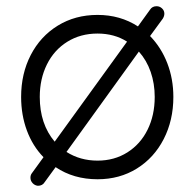

<svg xmlns="http://www.w3.org/2000/svg" viewBox="-20 -564 619 618"><path d="M463 -448Q499 -411 518.5 -360.5Q538 -310 538 -252Q538 -177 507 -116.5Q476 -56 420.5 -21.5Q365 13 294 13Q217 13 159 -26L124 22Q117 34 102 34Q92 33 85 25.5Q78 18 78 8Q78 -1 83 -7L120 -58Q85 -94 66.5 -144Q48 -194 48 -252Q48 -327 79 -387Q110 -447 166 -481.5Q222 -516 294 -516Q367 -516 424 -479L463 -533Q470 -544 484 -544Q494 -544 501.5 -537Q509 -530 509 -520Q509 -512 504 -504ZM156 -108 389 -430Q348 -456 294 -456Q239 -456 196.5 -429.5Q154 -403 131 -356.5Q108 -310 108 -252Q108 -165 156 -108ZM478 -252Q478 -295 465 -332.5Q452 -370 427 -398L194 -75Q238 -47 294 -47Q348 -47 390 -73.5Q432 -100 455 -146.5Q478 -193 478 -252Z"/></svg>

Font: Tsukimi Rounded
Style: Regular
Weight: 400
Designer: Takashi Funayama
Foundry: Takashi Funayama
Version: Version 1.032; ttfautohint (v1.8.3)